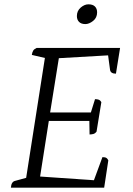

<svg xmlns="http://www.w3.org/2000/svg" viewBox="-20 -861 608 881"><path d="M30 0Q32 -27 49 -31L100 -45L186 -595L126 -609Q128 -622 132.5 -629Q137 -636 148 -641H531L512 -523Q488 -523 485 -540L476 -607L250 -594L210 -345H397L416 -406Q426 -406 433 -403.5Q440 -401 445 -392L423 -257Q416 -248 407.5 -246Q399 -244 391 -244L390 -306H204L164 -51L411 -34L450 -140Q463 -140 468.5 -136Q474 -132 477 -125L458 0ZM371.7 -750.5Q352.8 -750.5 342.8 -760.5Q332.8 -770.4 332.8 -787.4Q332.8 -811.3 350.3 -826.3Q367.7 -841.2 385.7 -841.2Q405.6 -841.2 415.6 -831.3Q425.6 -821.3 425.6 -804.3Q425.6 -779.4 407.1 -764.9Q388.7 -750.5 371.7 -750.5Z"/></svg>

Font: Petrona Light
Style: Italic
Weight: 300
Italic angle: -9°
Designer: Ringo R. Seeber
Foundry: Ringo R. Seeber
Version: Version 2.001; ttfautohint (v1.8.3)